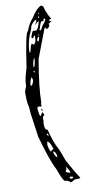

<svg xmlns="http://www.w3.org/2000/svg" viewBox="-125 -1206 597 1296"><g transform="rotate(-10 173.0 -558.0)"><path d="M261.7 -1011.7Q261.7 -1012.7 261.7 -1014.6L255.9 -1010.7L179.7 -811.5Q146.5 -620.1 146.5 -519.5L143.6 -510.7L141.6 -509.8V-507.8L144.5 -502.9V-496.1L138.7 -489.3Q136.7 -494.1 128.9 -494.1H125Q116.2 -494.1 113.3 -485.4Q118.2 -428.7 125 -428.7Q128.9 -429.7 139.6 -451.2H143.6Q146.5 -439.5 150.4 -439.5Q152.3 -439.5 150.4 -428.7H148.4Q138.7 -421.9 138.7 -412.1L139.6 -391.6L136.7 -377.9V-374Q136.7 -330.1 156.2 -330.1Q184.6 -224.6 203.1 -198.2Q213.9 -179.7 240.2 -104.5Q285.2 -20.5 316.4 25.4V30.3L308.6 32.2H287.1Q275.4 32.2 255.9 45.9H247.1Q235.4 30.3 210.9 30.3Q198.2 24.4 168 -58.6Q133.8 -122.1 85.9 -293.9L65.4 -439.5Q63.5 -439.5 59.6 -502.9Q50.8 -530.3 50.8 -583V-601.6Q50.8 -616.2 64.5 -644.5V-646.5Q64.5 -691.4 88.9 -765.6Q124 -1008.8 141.6 -1008.8Q157.2 -1055.7 189.5 -1091.8Q222.7 -1146.5 255.9 -1162.1Q275.4 -1162.1 278.3 -1129.9Q295.9 -1084 309.6 -1066.4V-1064.5L308.6 -1063.5L294.9 -1057.6V-1052.7Q296.9 -1047.9 304.7 -1047.9L314.5 -1050.8L287.1 -1032.2Q289.1 -1029.3 290 -1025.4Q290 -1011.7 273.4 -1002H265.6L261.7 -1004.9ZM127 -870.1V-865.2L129.9 -861.3Q134.8 -866.2 144.5 -909.2Q148.4 -910.2 150.4 -919.9H153.3L165 -911.1Q181.6 -922.9 181.6 -955.1V-970.7H177.7L176.8 -968.8Q173.8 -968.8 169.9 -959L165 -955.1Q157.2 -958 156.2 -961.9Q169.9 -1004.9 177.7 -1004.9L186.5 -1002.9H194.3Q210 -1002.9 223.6 -1056.6V-1061.5Q217.8 -1061.5 196.3 -1041V-1043Q209 -1060.5 209 -1066.4V-1070.3L206.1 -1073.2H201.2Q166 -1044.9 166 -1020.5Q127 -938.5 127 -870.1ZM139.6 -251 136.7 -227.5Q145.5 -181.6 153.3 -181.6H155.3L160.2 -188.5Q172.9 -192.4 172.9 -196.3Q156.2 -251 139.6 -251ZM256.8 -1057.6H244.1Q235.4 -1057.6 223.6 -1011.7Q215.8 -1001 223.1 -998.5Q230.5 -996.1 244.1 -1027.3Q270.5 -1056.6 270.5 -1068.4L263.7 -1073.2H261.7Q258.8 -1073.2 256.8 -1057.6ZM95.7 -644.5V-640.6Q110.4 -640.6 118.2 -676.8Q113.3 -697.3 110.4 -697.3Q95.7 -671.9 95.7 -644.5ZM234.4 -61.5 235.4 -43 227.5 -34.2Q227.5 -22.5 256.8 -17.6H258.8V-18.6Q252.9 -40 235.4 -61.5ZM136.7 -762.7V-760.7H138.7Q148.4 -766.6 153.3 -822.3H151.4Q136.7 -800.8 136.7 -762.7ZM170.9 -179.7 168 -174.8V-168.9Q177.7 -136.7 189.5 -136.7V-141.6Q189.5 -164.1 170.9 -179.7ZM192.4 -934.6V-931.6L196.3 -927.7Q204.1 -927.7 208 -952.1V-959H206.1Q192.4 -951.2 192.4 -934.6ZM247.1 13.7V16.6Q250 23.4 258.8 23.4H263.7L271.5 15.6Q271.5 10.7 253.9 8.8H252ZM146.5 -304.7V-295.9L153.3 -289.1H156.2V-297.9L150.4 -304.7ZM138.7 -476.6H139.6Q146.5 -473.6 146.5 -464.8V-461.9H144.5Q141.6 -461.9 136.7 -471.7ZM223.6 -1088.9V-1086.9L227.5 -1084H229.5L232.4 -1086.9V-1093.8H229.5ZM131.8 -736.3V-729.5L134.8 -726.6H138.7L139.6 -733.4L134.8 -736.3ZM203.1 -968.8V-967.8H209L212.9 -970.7V-972.7H206.1ZM229.5 -1112.3V-1111.3H235.4L237.3 -1116.2L235.4 -1118.2H234.4ZM182.6 -1022.5H186.5V-1020.5H182.6Z"/></g></svg>

Font: Love Ya Like A Sister
Style: Regular
Weight: 400
Designer: Kimberly Geswein
Foundry: Kimberly Geswein
Version: Version 1.002 2007